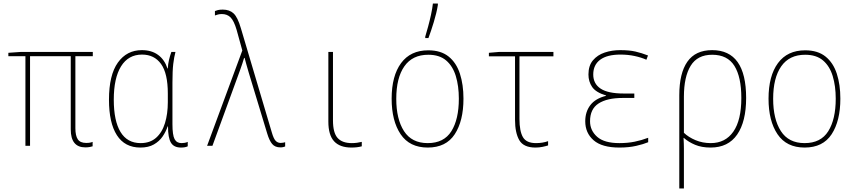

<svg xmlns="http://www.w3.org/2000/svg" viewBox="-20 -820 4810 1080"><path d="M460 9Q378 9 378 -92V-504H149V0H123V-504H27V-523L99 -528H502V-504H404V-99Q404 -57 417.5 -36.5Q431 -16 465 -16Q477 -16 485.5 -17.5Q494 -19 501 -22V3Q495 5 484.5 7Q474 9 460 9Z M770 10Q682 10 637.5 -59.5Q593 -129 593 -259Q593 -398 643 -468Q693 -538 778 -538Q833 -538 869.5 -511Q906 -484 922 -435H924Q925 -459 930.5 -482.5Q936 -506 944 -528H967Q959 -498 954.5 -460Q950 -422 950 -355V-122Q950 -60 962 -37.5Q974 -15 1001 -15Q1009 -15 1018.5 -16.5Q1028 -18 1036 -22V3Q1022 10 998 10Q958 10 941.5 -17.5Q925 -45 925 -109H923Q913 -79 894.5 -52Q876 -25 845.5 -7.5Q815 10 770 10ZM771 -15Q824 -15 858 -45Q892 -75 908 -127.5Q924 -180 924 -245V-294Q924 -407 886 -460Q848 -513 779 -513Q702 -513 661 -447Q620 -381 620 -259Q620 -140 658 -77.5Q696 -15 771 -15Z M1557 9Q1527 9 1511 -10Q1495 -29 1483 -69L1379 -412Q1371 -437 1366 -457Q1361 -477 1356 -494H1353Q1348 -478 1343 -462Q1338 -446 1332 -430L1175 0H1145L1343 -536L1311 -652Q1296 -703 1277 -722Q1258 -741 1228 -741Q1216 -741 1206.5 -738.5Q1197 -736 1189 -733V-758Q1196 -761 1206.5 -763.5Q1217 -766 1233 -766Q1271 -766 1294 -744.5Q1317 -723 1335 -661L1509 -75Q1519 -40 1530.5 -28Q1542 -16 1559 -16Q1567 -16 1573.5 -17.5Q1580 -19 1584 -20V4Q1578 6 1572.5 7.5Q1567 9 1557 9Z M1957 10Q1892 10 1859.5 -25Q1827 -60 1827 -136V-528H1853V-143Q1853 -73 1879 -44Q1905 -15 1959 -15Q1974 -15 1988.5 -17Q2003 -19 2015 -22V3Q1990 10 1957 10Z M2386 10Q2284 10 2233.5 -65Q2183 -140 2183 -265Q2183 -393 2236 -465Q2289 -537 2389 -537Q2460 -537 2503.5 -502Q2547 -467 2567 -405.5Q2587 -344 2587 -265Q2587 -140 2538 -65Q2489 10 2386 10ZM2386 -15Q2477 -15 2519 -82Q2561 -149 2561 -265Q2561 -336 2544 -392Q2527 -448 2489.5 -480Q2452 -512 2389 -512Q2300 -512 2254.5 -447Q2209 -382 2209 -264Q2209 -150 2252.5 -82.5Q2296 -15 2386 -15ZM2372 -614Q2379 -637 2388 -670Q2397 -703 2404.5 -737.5Q2412 -772 2415 -800H2443V-792Q2436 -748 2420 -695.5Q2404 -643 2390 -606H2372Z M2992 10Q2925 10 2901 -31.5Q2877 -73 2877 -146V-503H2730V-523L2789 -528H3093V-503H2902V-151Q2902 -82 2921.5 -48.5Q2941 -15 2995 -15Q3032 -15 3063 -26V-2Q3051 2 3032 6Q3013 10 2992 10Z M3464 10Q3366 10 3319 -31Q3272 -72 3272 -138Q3272 -191 3300.5 -228.5Q3329 -266 3389 -281V-283Q3332 -300 3311 -330.5Q3290 -361 3290 -401Q3290 -451 3315.5 -481Q3341 -511 3381.5 -524.5Q3422 -538 3469 -538Q3520 -538 3554.5 -530Q3589 -522 3625 -508L3616 -484Q3587 -497 3549.5 -505Q3512 -513 3470 -513Q3395 -513 3356 -484Q3317 -455 3317 -401Q3317 -349 3358.5 -321.5Q3400 -294 3488 -294H3548V-269H3482Q3395 -269 3347 -238Q3299 -207 3299 -138Q3299 -86 3339 -50.5Q3379 -15 3464 -15Q3511 -15 3550 -23Q3589 -31 3626 -45V-20Q3600 -9 3558.5 0.5Q3517 10 3464 10Z M3801 -284Q3801 -408 3846.5 -473Q3892 -538 3986 -538Q4177 -538 4177 -269Q4177 -136 4126.5 -63Q4076 10 3977 10Q3927 10 3890 -5.5Q3853 -21 3827 -44H3825Q3827 -9 3827 17Q3827 43 3827 70V240H3801ZM3978 -15Q4060 -15 4105 -79.5Q4150 -144 4150 -269Q4150 -387 4111 -449.5Q4072 -512 3986 -512Q3903 -512 3865 -450Q3827 -388 3827 -276V-73Q3853 -48 3892.5 -31.5Q3932 -15 3978 -15Z M4506 10Q4404 10 4353.5 -65Q4303 -140 4303 -265Q4303 -393 4356 -465Q4409 -537 4509 -537Q4580 -537 4623.5 -502Q4667 -467 4687 -405.5Q4707 -344 4707 -265Q4707 -140 4658 -65Q4609 10 4506 10ZM4506 -15Q4597 -15 4639 -82Q4681 -149 4681 -265Q4681 -336 4664 -392Q4647 -448 4609.5 -480Q4572 -512 4509 -512Q4420 -512 4374.5 -447Q4329 -382 4329 -264Q4329 -150 4372.5 -82.5Q4416 -15 4506 -15Z"/></svg>

Font: Noto Sans Mono Condensed Thin
Style: Regular
Weight: 100
Width: 3
Designer: Monotype Design Team
Foundry: Monotype Imaging Inc.
Version: Version 2.014; ttfautohint (v1.8.4.7-5d5b)